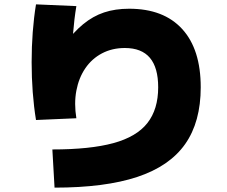

<svg xmlns="http://www.w3.org/2000/svg" viewBox="-20 -795 1040 880"><path d="M220 -110Q393 -110 499.5 -139Q606 -168 655.5 -231Q705 -294 705 -395Q705 -485 667 -530Q629 -575 552 -575Q494 -575 447.5 -550.5Q401 -526 371 -482Q341 -438 330 -379.5Q319 -321 330 -253L145 -245Q125 -368 125 -510Q125 -652 145 -775L330 -767Q310 -647 310 -510Q310 -470 311.5 -431.5Q313 -393 317 -355L270 -585Q316 -647 361 -684Q406 -721 457 -738Q508 -755 572 -755Q730 -755 815 -662Q900 -569 900 -395Q900 -236 828.5 -134.5Q757 -33 609 16Q461 65 230 65Z"/></svg>

Font: M PLUS 2 Black
Style: Regular
Weight: 900
Designer: Coji Morishita
Foundry: UNDERFOREST DESIGN
Version: Version 1.001